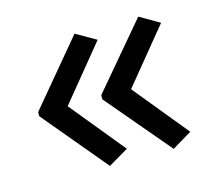

<svg xmlns="http://www.w3.org/2000/svg" viewBox="-70 -605 648 582"><g transform="rotate(-15 254.5 -314.5)"><path d="M40 -321 208 -522 271 -486 131 -315 271 -144 208 -107 40 -308ZM238 -321 408 -522 470 -486 330 -315 470 -144 408 -107 238 -308Z"/></g></svg>

Font: Noto Sans Tamil UI
Style: Regular
Weight: 400
Designer: Jelle Bosma - Monotype Design Team
Foundry: Monotype Imaging Inc.
Version: Version 2.004; ttfautohint (v1.8.4.7-5d5b)